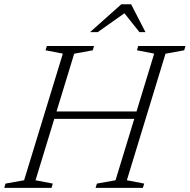

<svg xmlns="http://www.w3.org/2000/svg" viewBox="-44 -904 912 924"><path d="M180.5 -332 192 -367.5H649L638 -332ZM258.5 -646 175 -662 181.5 -682.5H408.5L402.5 -662L313 -645.5L127 -36.5L210 -20.5L204 0H-23.5L-17.5 -20.5L72 -36.5ZM698 -646 615 -662 621 -682.5H848.5L842.5 -662L752.5 -645.5L566.5 -36.5L650 -20.5L643.5 0H416L422.5 -20.5L512 -36.5ZM389.5 -749.5 540 -883.5H587L656 -749.5H627L549 -847.5H565L426.5 -749.5Z"/></svg>

Font: Newsreader Light
Style: Italic
Weight: 300
Italic angle: -17°
Designer: Hugues Gentile
Foundry: Production Type
Version: Version 1.003